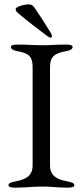

<svg xmlns="http://www.w3.org/2000/svg" viewBox="-20 -858 380 883"><path d="M213 -685C217 -685 219 -688 219 -691C219 -695 217 -701 214 -706C190 -746 164 -786 137 -825C130 -835 121 -838 110 -838C96 -838 52 -829 52 -815C52 -808 56 -804 65 -796C105 -762 155 -724 195 -694C204 -687 210 -685 213 -685ZM130 -550V-98C130 -51 102 -33 52 -24C29 -20 19 -15 19 -6C19 2 31 5 48 5C102 5 126 0 176 0C222 0 239 5 293 5C310 5 322 2 322 -6C322 -15 312 -20 289 -24C239 -33 210 -51 210 -98V-550C210 -597 231 -613 281 -622C304 -626 314 -633 314 -642C314 -650 302 -653 285 -653C231 -653 219 -650 176 -650C130 -650 113 -653 59 -653C42 -653 30 -650 30 -642C30 -633 40 -626 63 -622C113 -613 130 -597 130 -550Z"/></svg>

Font: EB Garamond 12
Style: Regular
Weight: 400
Version: Version 0.016+